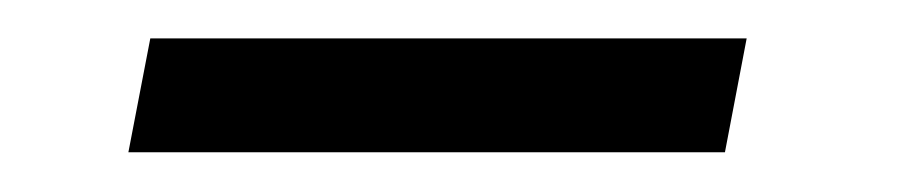

<svg xmlns="http://www.w3.org/2000/svg" viewBox="-20 -316 472 99"><path d="M353.8 -237.5H46.2L57.5 -296.2H365Z"/></svg>

Font: Cambay
Style: Italic
Weight: 400
Italic angle: -11°
Designer: Pooja Saxena
Foundry: Pooja Saxena
Version: Version 1.019;PS 001.019;hotconv 1.0.70;makeotf.lib2.5.58329